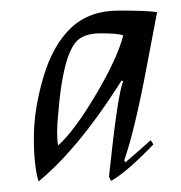

<svg xmlns="http://www.w3.org/2000/svg" viewBox="-20 -732 343 363"><path d="M186 -398Q203 -559 213 -578L210 -580L203 -569Q126 -449 53 -389Q44 -418 44 -471.5Q44 -525 62 -586Q80 -647 114.5 -679.5Q149 -712 204.5 -712Q260 -712 277 -709L257 -604Q235 -487 215 -429L217 -425Q253 -456 265 -467L270 -459Q219 -406 190 -390ZM213 -665Q204 -669 170.5 -669Q137 -669 123 -652Q98 -621 90 -516Q88 -496 88 -481Q88 -466 90 -457Q121 -485 161.5 -553.5Q202 -622 213 -665Z"/></svg>

Font: Felipa
Style: Regular
Weight: 400
Designer: Javier Alcaraz
Foundry: Fontstage
Version: Version 1.001